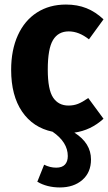

<svg xmlns="http://www.w3.org/2000/svg" viewBox="-20 -568 476 844"><path d="M435 -46Q379 5 307 15Q380 61 380 133Q380 190 342 223Q304 256 243 256Q187 256 144 231L174 156Q200 169 227 169Q253 169 265.5 155.5Q278 142 278 118Q278 57 211 11Q125 -7 77 -77.5Q29 -148 29 -261Q29 -348 58.5 -413Q88 -478 142.5 -513Q197 -548 270 -548Q320 -548 360 -532Q400 -516 435 -483L371 -395Q327 -430 282 -430Q236 -430 213 -392Q190 -354 190 -262Q190 -174 213.5 -139Q237 -104 281 -104Q304 -104 323 -111.5Q342 -119 368 -137Z"/></svg>

Font: Fira Sans Condensed
Style: Bold
Weight: 700
Width: 3
Designer: bBox Type GmbH & Carrois Corporate GbR & Edenspiekermann AG
Foundry: bBox Type GmbH & Carrois Corporate GbR & Edenspiekermann AG
Version: Version 4.301